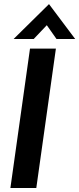

<svg xmlns="http://www.w3.org/2000/svg" viewBox="-20 -940 396 960"><path d="M32 0H161.5L259.5 -697H130ZM48 -745H148.5L214 -814L262.5 -745H356L225 -919.5Z"/></svg>

Font: HK Grotesk
Style: Bold Italic
Weight: 700
Italic angle: -16°
Designer: Alfredo Marco Pradil
Foundry: Hanken Design Co.
Version: Version 3.001;FEAKit 1.0